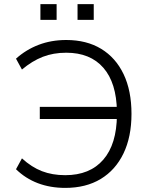

<svg xmlns="http://www.w3.org/2000/svg" viewBox="-20 -908 735 936"><path d="M298 8Q225 8 164.5 -15Q104 -38 58 -83L87 -136Q134 -93 184.5 -73.5Q235 -54 298 -54Q418 -54 483.5 -129.5Q549 -205 550 -347L575 -328H174V-387H574L550 -365Q548 -504 484 -577.5Q420 -651 303 -651Q240 -651 188.5 -631Q137 -611 87 -569L58 -622Q107 -666 168.5 -689.5Q230 -713 303 -713Q402 -713 473 -670Q544 -627 582.5 -546.5Q621 -466 621 -353Q621 -241 582 -160Q543 -79 471 -35.5Q399 8 298 8ZM358 -811V-888H437V-811ZM177 -811V-888H256V-811Z"/></svg>

Font: Nunito Sans 9pt Light
Style: Regular
Weight: 300
Version: Version 3.101;gftools[0.9.27]